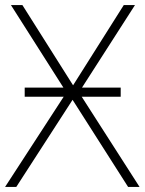

<svg xmlns="http://www.w3.org/2000/svg" viewBox="-22 -734 568 754"><path d="M75 -390H227L21 -714H66L265 -399L464 -714H508L300 -390H452V-354H299L526 0H481L263 -342L42 0H-2L228 -354H75Z"/></svg>

Font: Noto Sans ExtraLight
Style: Regular
Weight: 200
Designer: Monotype Design Team
Foundry: Monotype Imaging Inc.
Version: Version 2.007